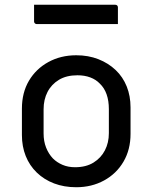

<svg xmlns="http://www.w3.org/2000/svg" viewBox="-20 -775 640 806"><path d="M300 -543Q351 -543 393 -526.5Q435 -510 465.5 -481Q496 -452 512 -412Q528 -372 528 -324V-213Q528 -147 498.5 -96.5Q469 -46 417 -17.5Q365 11 300 11Q249 11 207 -5Q165 -21 134.5 -50.5Q104 -80 88 -120Q72 -160 72 -208V-319Q72 -386 101.5 -436Q131 -486 183 -514.5Q235 -543 300 -543ZM305 -459Q259 -459 227.5 -440Q196 -421 179.5 -389Q163 -357 163 -316V-215Q163 -182 173.5 -155.5Q184 -129 202 -110Q219 -93 242.5 -83Q266 -73 295 -73Q341 -73 372.5 -92.5Q404 -112 420.5 -144Q437 -176 437 -216V-317Q437 -352 427.5 -379Q418 -406 399 -424Q383 -441 359 -450Q335 -459 305 -459ZM123 -755H464Q469 -755 472 -752Q475 -749 475 -744Q475 -732 475 -720.5Q475 -709 475 -698Q475 -687 475 -674H134Q131 -674 128.5 -675.5Q126 -677 124.5 -679.5Q123 -682 123 -685Q123 -698 123 -709Q123 -720 123 -731.5Q123 -743 123 -755Z"/></svg>

Font: Recursive
Style: Regular
Weight: 400
Version: Version 1.085